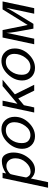

<svg xmlns="http://www.w3.org/2000/svg" viewBox="982 -1483 696 2700"><g transform="rotate(-90 1330.0 -133.0)"><path d="M40 194.8 175.8 -444.8H251L241.2 -396Q326.2 -455.1 418 -455.1Q478 -455.1 506.6 -406Q535.2 -356.9 535.2 -293.9Q535.2 -175.8 461.2 -82.3Q387.2 11.2 292 11.2Q218.8 11.2 169.9 -45.9L118.2 194.8ZM185.1 -117.2Q185.1 -99.1 205.6 -75Q226.1 -50.8 266.1 -50.8Q335.9 -50.8 395 -115.5Q454.1 -180.2 454.1 -265.1Q454.1 -320.3 424.6 -355.7Q395 -391.1 348.1 -391.1Q309.1 -391.1 275.1 -370.1Q241.2 -349.1 231.9 -333Q228 -326.2 206.5 -223.6Q185.1 -121.1 185.1 -117.2Z M587.4 -168.9Q587.4 -278.8 673.1 -369.9Q758.8 -460.9 863.8 -460.9Q940.9 -460.9 989.3 -408Q1037.6 -355 1037.6 -273.9Q1037.6 -161.1 952.6 -75Q867.7 11.2 763.7 11.2Q685.5 11.2 636.5 -39.8Q587.4 -90.8 587.4 -168.9ZM667.5 -175.8Q667.5 -109.9 700.9 -81.5Q734.4 -53.2 777.8 -53.2Q856 -53.2 908.7 -125Q961.4 -196.8 961.4 -279.8Q961.4 -335 931.4 -366.9Q901.4 -398.9 850.6 -398.9Q771.5 -398.9 719.5 -330.8Q667.5 -262.7 667.5 -175.8Z M1097.7 0 1192.4 -444.8H1264.6L1220.7 -235.8L1469.7 -444.8H1559.6L1353.5 -272L1487.8 0H1405.8L1295.4 -224.1L1200.7 -145L1169.4 0Z M1548.3 -168.9Q1548.3 -278.8 1634 -369.9Q1719.7 -460.9 1824.7 -460.9Q1901.9 -460.9 1950.2 -408Q1998.5 -355 1998.5 -273.9Q1998.5 -161.1 1913.6 -75Q1828.6 11.2 1724.6 11.2Q1646.5 11.2 1597.4 -39.8Q1548.3 -90.8 1548.3 -168.9ZM1628.4 -175.8Q1628.4 -109.9 1661.9 -81.5Q1695.3 -53.2 1738.8 -53.2Q1816.9 -53.2 1869.6 -125Q1922.4 -196.8 1922.4 -279.8Q1922.4 -335 1892.3 -366.9Q1862.3 -398.9 1811.5 -398.9Q1732.4 -398.9 1680.4 -330.8Q1628.4 -262.7 1628.4 -175.8Z M2057.6 0 2152.3 -444.8H2257.3V-443.8L2328.6 -91.8L2548.3 -444.8H2659.7L2565.4 0H2487.3L2570.3 -394Q2556.2 -352.1 2344.7 -11.2H2277.3Q2220.2 -303.2 2218.8 -370.1V-392.1L2135.7 0Z"/></g></svg>

Font: CMU Sans Serif
Style: Oblique
Weight: 500
Italic angle: -12°
Version: Version 0.7.0